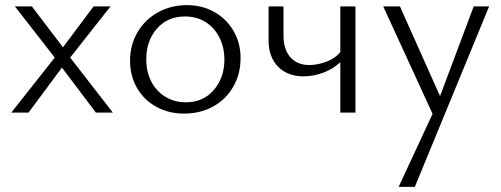

<svg xmlns="http://www.w3.org/2000/svg" viewBox="-20 -438 1950 747"><path d="M193 -214 38 -413H104L225 -254L344 -413H410L253 -214L419 0H353L221 -175L91 0H24Z M486 -202Q486 -263 515 -312.5Q544 -362 594.5 -390Q645 -418 708 -418Q767 -418 814.5 -391Q862 -364 889 -317Q916 -270 916 -212Q916 -150 887.5 -100.5Q859 -51 809 -23.5Q759 4 696 4Q636 4 588 -22.5Q540 -49 513 -96Q486 -143 486 -202ZM853 -206Q853 -255 833 -293.5Q813 -332 778.5 -353Q744 -374 700 -374Q632 -374 590.5 -326.5Q549 -279 549 -208Q549 -158 569 -120Q589 -82 624 -61Q659 -40 703 -40Q771 -40 812 -88Q853 -136 853 -206Z M1363 -413V0H1304V-196Q1275 -169 1237 -155Q1199 -141 1161 -141Q1099 -141 1062 -178.5Q1025 -216 1025 -281V-413H1083V-300Q1083 -246 1109.5 -215.5Q1136 -185 1184 -185Q1216 -185 1250 -198Q1284 -211 1304 -235V-413Z M1883 -413 1594 289H1531L1663 5L1471 -413H1536L1692 -64L1823 -413Z"/></svg>

Font: Ysabeau Semilight
Style: Regular
Weight: 300
Designer: Christian Thalmann (Catharsis Fonts)
Version: Version 0.003